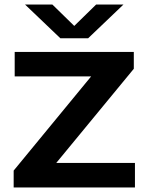

<svg xmlns="http://www.w3.org/2000/svg" viewBox="-20 -823 652 843"><path d="M40 0V-74L401.5 -513.5L403.5 -487.5H44.5V-595H567.5V-521L205.5 -81.5L203.5 -107.5H572.5V0ZM245 -655 90 -803H210L320.5 -695H291.5L402 -803H522L367 -655Z"/></svg>

Font: Encode Sans SC Expanded SemiBold
Style: Regular
Weight: 600
Width: 7
Designer: Multiple Designers
Foundry: Impallari Type
Version: Version 3.002